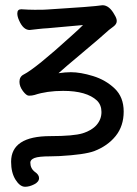

<svg xmlns="http://www.w3.org/2000/svg" viewBox="-20 -507 531 742"><path d="M77.1 214.8Q57.1 214.8 40 187.5Q22.9 160.2 22.9 118.2Q22.9 19 174.8 19Q264.2 19 299.6 8.1Q335 -2.9 353.5 -24.4Q372.1 -45.9 372.1 -74.2Q372.1 -101.1 355 -118.2Q314.9 -155.8 224.1 -155.8Q161.1 -155.8 113.8 -140.1Q104 -137.2 91.8 -137.2Q82 -137.2 68.6 -155Q55.2 -172.9 55.2 -190.9Q55.2 -210.9 71.8 -219.2Q117.2 -242.2 255.9 -368.2Q289.1 -397.9 300.8 -410.2L164.1 -397.9Q146 -397 129.4 -395Q112.8 -393.1 94.7 -391.1Q69.8 -391.1 53.7 -428.2Q46.9 -442.9 46.9 -455.1Q46.9 -471.2 62 -471.2Q91.8 -469.2 113.8 -469.2Q154.8 -469.2 162.1 -470.2Q338.9 -481 376 -486.8Q402.8 -486.8 422.9 -449.2Q431.2 -436 431.2 -425.8Q431.2 -414.1 418.9 -404.8L400.9 -391.1Q371.1 -363.8 299.6 -304Q228 -244.1 206.1 -224.1Q232.9 -228 253.9 -228Q291 -228 339.6 -213.1Q388.2 -198.2 423.1 -165Q458 -131.8 458 -75.9Q458 -20 427 18.6Q396 57.1 343.8 77.1Q306.2 90.8 210 96.2L173.8 97.2Q129.9 97.2 113.5 103.5Q97.2 109.9 97.2 121.1Q97.2 144 114.7 157.2Q130.9 168 130.9 181.2Q130.9 195.8 112.3 205.3Q93.8 214.8 77.1 214.8Z"/></svg>

Font: LXGW WenKai GB Screen
Style: Regular
Weight: 400
Designer: LXGW / Fontworks Inc.
Foundry: LXGW / Fontworks Inc.
Version: Version 1.321;February 19, 2024;FontCreator 14.0.0.2901 64-b